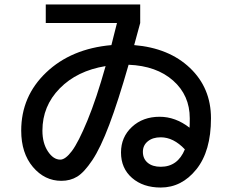

<svg xmlns="http://www.w3.org/2000/svg" viewBox="-20 -785 1040 860"><path d="M255 25Q180 25 127.5 -37Q75 -99 75 -200Q75 -354 187 -460.5Q299 -567 479 -583Q480 -589 489.5 -625Q499 -661 504 -682H185V-765H608V-682Q594 -630 581 -583Q737 -570 831 -480.5Q925 -391 925 -255Q925 -108 859.5 -26.5Q794 55 700 55Q621 55 571.5 12Q522 -31 522 -102Q522 -171 571 -216.5Q620 -262 695 -262Q766 -262 829 -213Q830 -226 830 -255Q830 -358 755.5 -424Q681 -490 556 -495Q509 -331 469.5 -226.5Q430 -122 393.5 -67.5Q357 -13 326 6Q295 25 255 25ZM453 -489Q325 -468 247.5 -389Q170 -310 170 -200Q170 -144 194.5 -107Q219 -70 250 -70Q273 -70 302 -108.5Q331 -147 371.5 -245Q412 -343 453 -489ZM808 -116Q757 -170 700 -170Q664 -170 642 -152Q620 -134 620 -105Q620 -74 641.5 -56Q663 -38 700 -38Q776 -38 808 -116Z"/></svg>

Font: Mplus 1p Medium
Style: Regular
Weight: 500
Version: Version 1.061